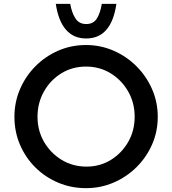

<svg xmlns="http://www.w3.org/2000/svg" viewBox="-20 -970 895 998"><path d="M55 -363Q55 -439 84 -506.5Q113 -574 164 -625.5Q215 -677 282.5 -706.5Q350 -736 427 -736Q503 -736 570.5 -706.5Q638 -677 689.5 -625.5Q741 -574 770.5 -506.5Q800 -439 800 -363Q800 -286 770.5 -219Q741 -152 689.5 -101Q638 -50 570.5 -21Q503 8 427 8Q350 8 282.5 -20.5Q215 -49 164 -99.5Q113 -150 84 -217.5Q55 -285 55 -363ZM175 -363Q175 -291 209 -232.5Q243 -174 300.5 -139Q358 -104 430 -104Q500 -104 556.5 -139Q613 -174 646.5 -232.5Q680 -291 680 -363Q680 -436 646 -495Q612 -554 555 -589Q498 -624 427 -624Q356 -624 299 -589Q242 -554 208.5 -494.5Q175 -435 175 -363ZM428 -770Q362 -770 322.5 -816Q283 -862 270 -950H345Q353 -904 372 -874.5Q391 -845 428 -845Q466 -845 484 -874.5Q502 -904 509 -950H585Q559 -770 428 -770Z"/></svg>

Font: Synthetic SemiBold
Style: Regular
Weight: 600
Designer: Santiago Orozco
Foundry: Typemade
Version: Version 2.000; ttfautohint (v1.8.4.7-5d5b)